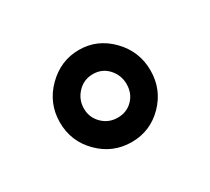

<svg xmlns="http://www.w3.org/2000/svg" viewBox="-67 -826 514 470"><g transform="rotate(-30 190.0 -591.0)"><path d="M190.9 -720.7Q242.7 -720.7 280.3 -682.1Q317.9 -643.6 317.9 -589.8Q317.9 -536.1 280.8 -498.3Q243.7 -460.4 190.9 -460.4Q137.7 -460.4 99.9 -498.3Q62 -536.1 62 -589.8Q62 -643.6 100.3 -682.1Q138.7 -720.7 190.9 -720.7ZM190.9 -529.3Q216.8 -529.3 233.6 -546.6Q250.5 -564 250.5 -589.8Q250.5 -615.2 233.6 -633.8Q216.8 -652.3 190.9 -652.3Q165 -652.3 147.5 -633.8Q129.9 -615.2 129.9 -589.8Q129.9 -564.5 147.7 -546.9Q165.5 -529.3 190.9 -529.3Z"/></g></svg>

Font: Vazir Medium FD
Style: Medium-FD
Weight: 500
Designer: Saber Rastikerdar
Foundry: Saber Rastikerdar
Version: Version 30.0.0